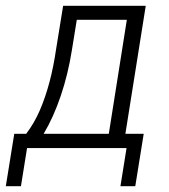

<svg xmlns="http://www.w3.org/2000/svg" viewBox="-46 -509 582 660"><path d="M-26 131 3 -49H44Q72 -86 91 -130Q110 -174 124 -226.5Q138 -279 147 -341L171 -489H455L385 -49H448L419 131H368L389 0H47L26 131ZM104 -49H328L390 -441H218L201 -336Q188 -254 163 -180Q138 -106 104 -49Z"/></svg>

Font: Nunito Sans 10pt Condensed Light
Style: Italic
Weight: 300
Width: 3
Italic angle: -9°
Designer: Vernon Adams
Foundry: Vernon Adams
Version: Version 3.101;gftools[0.9.27]